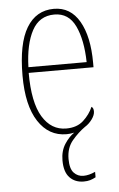

<svg xmlns="http://www.w3.org/2000/svg" viewBox="-54 -580 520 841"><g transform="rotate(-5 206.0 -159.5)"><path d="M280 223Q242 223 218.5 198.5Q195 174 195 123Q195 81 214.5 51Q234 21 257 6Q239 10 223 10Q145 10 99 -60.5Q53 -131 53 -262Q53 -403 95 -472.5Q137 -542 215 -542Q288 -542 327 -474.5Q366 -407 366 -291V-272H81Q81 -142 119.5 -78.5Q158 -15 224 -15Q271 -15 299.5 -41Q328 -67 342 -100Q351 -95 351 -79Q351 -63 337.5 -44.5Q324 -26 306 -15Q276 6 249 38Q222 70 222 119Q222 162 239 180Q256 198 281 198Q305 198 333 185V209Q320 216 308 219.5Q296 223 280 223ZM338 -297Q336 -395 307 -456Q278 -517 215 -517Q149 -517 117 -457.5Q85 -398 82 -297Z"/></g></svg>

Font: Noto Serif Ethiopic Condensed Thin
Style: Regular
Weight: 100
Width: 3
Designer: Monotype Design Team
Foundry: Monotype Imaging Inc.
Version: Version 2.102; ttfautohint (v1.8.4.7-5d5b)